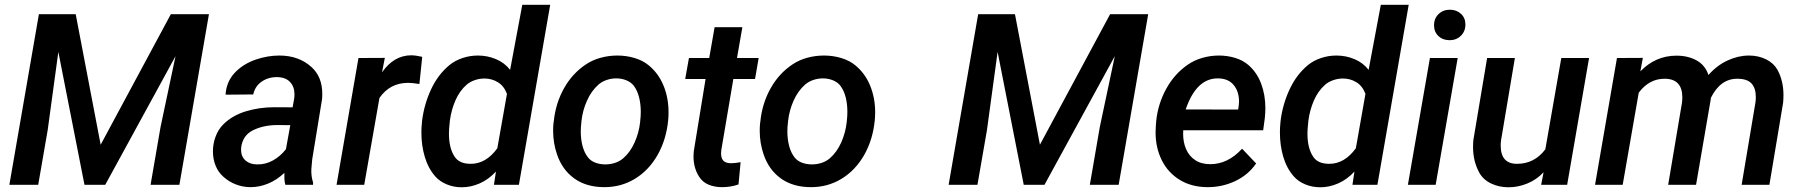

<svg xmlns="http://www.w3.org/2000/svg" viewBox="-20 -770 7503 800"><path d="M399.4 -167 691.9 -710.9H850.6L727.5 0H607.4L648.9 -240.7L711.4 -536.1L418.5 0H332L223.1 -553.7L178.7 -228L139.2 0H19L142.1 -710.9H295.4Z M1168.9 0Q1166 -10.3 1165 -24.9V-49.8Q1132.8 -19.5 1096.7 -4.9Q1060.5 9.8 1024.4 9.8Q992.2 9.8 962.9 -1.5Q933.6 -12.7 910.6 -33.7Q888.7 -53.2 877.9 -80.8Q867.2 -108.4 867.2 -139.2Q867.2 -171.4 878.4 -201.2Q889.6 -231 910.2 -251.5Q947.3 -288.6 1003.4 -305.9Q1059.6 -323.2 1123 -323.2L1199.2 -322.8L1205.6 -358.4Q1207 -368.2 1207 -376.5Q1207 -408.7 1188.7 -428.2Q1170.4 -447.8 1135.3 -448.7Q1098.1 -449.2 1070.3 -429.9Q1042.5 -410.6 1035.2 -376.5L919.9 -375.5Q922.9 -428.7 957.5 -466.1Q992.2 -503.4 1046.4 -522Q1095.2 -538.6 1144 -538.6Q1226.1 -538.6 1279.3 -489.3Q1322.8 -448.7 1322.8 -378.9Q1322.8 -364.3 1321.8 -356.4L1280.8 -105.5L1277.3 -65.4Q1275.9 -36.1 1284.7 -8.8L1284.2 0ZM1171.4 -148.4 1189.5 -248.5 1134.3 -249Q1077.6 -248.5 1034.7 -227.5Q991.7 -206.5 984.9 -156.2Q984.4 -152.8 984.4 -146Q984.4 -118.2 1002.4 -101.8Q1020.5 -85.4 1050.3 -85Q1085.4 -84 1116.9 -101.3Q1148.4 -118.7 1171.4 -148.4Z M1561 -361.8 1497.6 0H1382.3L1473.6 -528.3L1583.5 -528.8L1571.8 -468.8Q1621.6 -539.6 1693.8 -539.6Q1710.9 -539.6 1739.3 -533.2L1727.5 -419.9Q1698.7 -424.8 1680.7 -424.8Q1604.5 -424.8 1561 -361.8Z M2038.1 0 2046.4 -55.2Q2015.6 -22 1978.8 -5.9Q1941.9 10.3 1904.3 10.3Q1870.6 10.3 1841.6 -1.7Q1812.5 -13.7 1793.9 -34.7Q1764.2 -68.4 1750 -116.2Q1735.8 -164.1 1735.8 -216.8Q1735.8 -239.3 1737.8 -256.8L1738.8 -267.6Q1747.6 -336.9 1776.6 -398.7Q1805.7 -460.4 1853.5 -499.5Q1876.5 -518.1 1907.5 -528.3Q1938.5 -538.6 1971.2 -538.6Q2010.7 -538.6 2046.4 -523.7Q2082 -508.8 2105.5 -479L2156.2 -750H2272.5L2142.1 0ZM1853.5 -257.3Q1850.6 -230 1850.6 -213.9Q1850.6 -152.8 1874 -117.7Q1893.1 -87.4 1941.4 -87.4Q2005.4 -87.4 2052.2 -152.3L2092.3 -378.9Q2080.1 -411.6 2054.7 -427.2Q2029.3 -442.9 1998.5 -442.9Q1977.5 -442.9 1957.5 -435.8Q1937.5 -428.7 1924.3 -417Q1895 -391.6 1877.7 -351.8Q1860.4 -312 1854.5 -267.6Z M2287.6 -266.1Q2295.4 -340.3 2330.3 -402.6Q2365.2 -464.8 2422.4 -502.4Q2449.7 -520.5 2483.4 -529.5Q2517.1 -538.6 2552.2 -538.6Q2589.8 -538.6 2624 -528.3Q2658.2 -518.1 2682.1 -498.5Q2723.1 -465.3 2744.4 -414.1Q2765.6 -362.8 2765.6 -302.2Q2765.6 -286.1 2764.2 -270Q2756.3 -188.5 2720.2 -124.8Q2684.1 -61 2626.5 -25.6Q2568.8 9.8 2498.5 9.8Q2422.9 9.8 2372.6 -26.6Q2322.3 -63 2300.8 -127Q2284.7 -173.8 2284.7 -225.6Q2284.7 -240.7 2286.1 -255.9ZM2401.9 -255.4Q2399.9 -241.2 2399.9 -221.7Q2399.9 -189.9 2407.2 -161.9Q2414.6 -133.8 2430.2 -113.8Q2441.4 -99.6 2460.4 -92.3Q2479.5 -85 2502 -85Q2522.9 -85 2542.5 -91.3Q2562 -97.7 2576.7 -110.4Q2606 -135.7 2624 -176Q2642.1 -216.3 2647 -259.8L2647.9 -270Q2649.9 -285.2 2649.9 -304.7Q2649.9 -336.4 2642.8 -364.7Q2635.7 -393.1 2620.1 -413.6Q2608.9 -427.7 2589.6 -435.5Q2570.3 -443.4 2547.9 -443.4Q2527.3 -443.4 2507.8 -436.8Q2488.3 -430.2 2473.6 -417.5Q2443.8 -391.1 2425.8 -350.6Q2407.7 -310.1 2402.8 -266.1Z M3057.1 -1.5Q3025.4 9.8 2988.3 9.8Q2957.5 9.8 2932.1 -0.7Q2906.7 -11.2 2892.1 -35.2Q2869.6 -70.8 2869.6 -119.1Q2869.6 -125 2870.6 -138.7L2919.9 -440.9H2835L2850.6 -528.3H2935.1L2957.5 -656.7H3073.2L3050.8 -528.3H3141.1L3126 -440.9H3035.6L2985.4 -144.5Q2984.4 -134.8 2984.4 -130.9Q2984.4 -111.3 2993.4 -101.1Q3002.4 -90.8 3023.9 -89.8Q3042 -89.8 3065.9 -94.2Z M3148.4 -266.1Q3156.2 -340.3 3191.2 -402.6Q3226.1 -464.8 3283.2 -502.4Q3310.5 -520.5 3344.2 -529.5Q3377.9 -538.6 3413.1 -538.6Q3450.7 -538.6 3484.9 -528.3Q3519 -518.1 3543 -498.5Q3584 -465.3 3605.2 -414.1Q3626.5 -362.8 3626.5 -302.2Q3626.5 -286.1 3625 -270Q3617.2 -188.5 3581.1 -124.8Q3544.9 -61 3487.3 -25.6Q3429.7 9.8 3359.4 9.8Q3283.7 9.8 3233.4 -26.6Q3183.1 -63 3161.6 -127Q3145.5 -173.8 3145.5 -225.6Q3145.5 -240.7 3147 -255.9ZM3262.7 -255.4Q3260.7 -241.2 3260.7 -221.7Q3260.7 -189.9 3268.1 -161.9Q3275.4 -133.8 3291 -113.8Q3302.2 -99.6 3321.3 -92.3Q3340.3 -85 3362.8 -85Q3383.8 -85 3403.3 -91.3Q3422.9 -97.7 3437.5 -110.4Q3466.8 -135.7 3484.9 -176Q3502.9 -216.3 3507.8 -259.8L3508.8 -270Q3510.7 -285.2 3510.7 -304.7Q3510.7 -336.4 3503.7 -364.7Q3496.6 -393.1 3481 -413.6Q3469.7 -427.7 3450.4 -435.5Q3431.2 -443.4 3408.7 -443.4Q3388.2 -443.4 3368.7 -436.8Q3349.1 -430.2 3334.5 -417.5Q3304.7 -391.1 3286.6 -350.6Q3268.6 -310.1 3263.7 -266.1Z M4313 -167 4605.5 -710.9H4764.2L4641.1 0H4521L4562.5 -240.7L4625 -536.1L4332 0H4245.6L4136.7 -553.7L4092.3 -228L4052.7 0H3932.6L4055.7 -710.9H4209Z M5213.9 -88.9Q5180.7 -41 5127 -15.6Q5073.2 9.8 5012.7 9.8Q4945.3 9.8 4896 -20.3Q4846.7 -50.3 4820.8 -102.3Q4794.9 -154.3 4794.9 -218.8Q4794.9 -226.6 4795.9 -244.1L4797.4 -264.6Q4804.7 -336.9 4839.1 -399.7Q4873.5 -462.4 4929.7 -501Q4957 -519.5 4990.5 -529.1Q5023.9 -538.6 5058.6 -538.6Q5094.7 -538.6 5127 -528.6Q5159.2 -518.6 5181.2 -499.5Q5216.8 -468.8 5234.6 -421.9Q5252.4 -375 5252.4 -318.8Q5252.4 -300.8 5250 -277.3L5243.2 -227.1H4910.2Q4909.7 -222.2 4909.7 -212.4Q4909.7 -177.2 4922.1 -148.4Q4934.6 -119.6 4960 -102.8Q4985.4 -85.9 5022.9 -85.9Q5096.2 -85.9 5155.3 -150.4ZM4920.4 -314 5138.7 -313.5 5140.6 -323.7Q5142.6 -339.4 5142.6 -347.2Q5142.6 -389.2 5119.9 -416.3Q5097.2 -443.4 5053.7 -443.4Q4964.4 -443.4 4920.4 -314Z M5615.2 0 5623.5 -55.2Q5592.8 -22 5555.9 -5.9Q5519 10.3 5481.4 10.3Q5447.8 10.3 5418.7 -1.7Q5389.6 -13.7 5371.1 -34.7Q5341.3 -68.4 5327.1 -116.2Q5313 -164.1 5313 -216.8Q5313 -239.3 5314.9 -256.8L5315.9 -267.6Q5324.7 -336.9 5353.8 -398.7Q5382.8 -460.4 5430.7 -499.5Q5453.6 -518.1 5484.6 -528.3Q5515.6 -538.6 5548.3 -538.6Q5587.9 -538.6 5623.5 -523.7Q5659.2 -508.8 5682.6 -479L5733.4 -750H5849.6L5719.2 0ZM5430.7 -257.3Q5427.7 -230 5427.7 -213.9Q5427.7 -152.8 5451.2 -117.7Q5470.2 -87.4 5518.6 -87.4Q5582.5 -87.4 5629.4 -152.3L5669.4 -378.9Q5657.2 -411.6 5631.8 -427.2Q5606.4 -442.9 5575.7 -442.9Q5554.7 -442.9 5534.7 -435.8Q5514.6 -428.7 5501.5 -417Q5472.2 -391.6 5454.8 -351.8Q5437.5 -312 5431.6 -267.6Z M6021 -729.5Q6048.8 -729.5 6067.4 -712.4Q6085.9 -695.3 6085.9 -668Q6085.9 -639.6 6067.1 -621.1Q6048.3 -602.5 6020 -602.5Q5991.7 -602.5 5973.4 -619.9Q5955.1 -637.2 5955.1 -665Q5955.1 -692.9 5973.9 -711.2Q5992.7 -729.5 6021 -729.5ZM6053.7 -528.3 5961.9 0H5846.2L5938 -528.3Z M6401.4 0 6411.6 -52.2Q6382.8 -21.5 6344.2 -5.6Q6305.7 10.3 6265.6 10.3Q6225.6 10.3 6192.6 -5.6Q6159.7 -21.5 6143.6 -50.8Q6117.7 -98.1 6117.7 -157.2Q6117.7 -171.9 6119.1 -187L6176.3 -528.3H6292L6234.4 -185.5Q6232.9 -174.8 6232.9 -163.6Q6232.9 -87.4 6300.8 -87.4Q6373.5 -87.4 6418.9 -147.9L6485.4 -528.3H6601.1L6509.8 0Z M6808.1 -383.8 6741.2 0H6626L6717.3 -528.3L6825.2 -528.8L6814.9 -472.7Q6877.9 -538.1 6965.8 -538.1Q7013.2 -538.1 7049.1 -518.3Q7085 -498.5 7098.6 -457.5Q7134.3 -498 7178.7 -518.3Q7223.1 -538.6 7267.1 -538.6Q7307.1 -538.6 7338.9 -522.7Q7370.6 -506.8 7386.2 -479Q7411.1 -433.1 7411.1 -373.5Q7411.1 -358.4 7409.7 -342.3L7352.5 0H7236.8L7294.4 -343.3Q7295.9 -355 7295.9 -365.7Q7295.9 -402.8 7277.8 -422.4Q7259.8 -441.9 7218.3 -441.9Q7148.4 -441.9 7108.9 -362.8L7107.4 -352.1L7046.9 0H6930.7L6988.3 -342.3Q6989.7 -354 6989.7 -364.3Q6989.7 -441.9 6915.5 -441.9Q6851.6 -441.9 6808.1 -383.8Z"/></svg>

Font: Mardoto Medium
Style: Italic
Weight: 500
Italic angle: -12°
Designer: Christian Robertson, Vahan Hovhannisyan
Foundry: Google
Version: Version 1.000